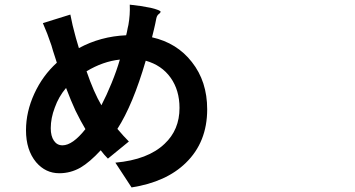

<svg xmlns="http://www.w3.org/2000/svg" viewBox="-20 -778 1540 833"><path d="M550.8 35.2 480.5 -72.3Q622.1 -85 694.3 -154.3Q758.8 -214.8 758.8 -309.6Q758.8 -386.7 720.2 -440.9Q681.6 -495.1 612.3 -514.6Q556.6 -323.2 489.3 -218.8Q516.6 -186.5 539.1 -164.1L448.2 -89.8Q431.6 -106.4 417 -126Q369.1 -74.2 329.1 -50.8Q286.1 -26.4 237.3 -26.4Q177.7 -26.4 136.7 -74.2Q92.8 -127 92.8 -212.9Q92.8 -293 128.9 -371.6Q165 -450.2 226.6 -505.9Q224.6 -511.7 220.7 -524.4Q208 -562.5 203.1 -581.1Q185.5 -633.8 166 -677.7L285.2 -714.8Q294.9 -665 305.7 -627Q306.6 -622.1 309.6 -612.3Q317.4 -584 322.3 -569.3Q416 -620.1 527.3 -625Q530.3 -635.7 534.2 -657.2Q536.1 -666 537.1 -669.9Q544.9 -713.9 543 -757.8Q591.8 -752.9 633.8 -744.1Q677.7 -733.4 676.8 -726.6Q675.8 -721.7 669.9 -717.8Q661.1 -711.9 658.2 -698.2Q656.2 -690.4 653.3 -673.8Q650.4 -658.2 648.4 -652.3L639.6 -616.2Q748 -591.8 812.5 -508.8Q878.9 -424.8 878.9 -303.7Q878.9 -161.1 786.1 -71.3Q701.2 11.7 550.8 35.2ZM251 -147.5Q294.9 -147.5 350.6 -217.8Q330.1 -252 307.6 -297.9Q288.1 -339.8 266.6 -396.5Q234.4 -358.4 217.8 -311.5Q200.2 -265.6 200.2 -221.7Q200.2 -187.5 213.9 -167.5Q227.5 -147.5 251 -147.5ZM419.9 -321.3Q442.4 -364.3 463.9 -417Q486.3 -471.7 500 -519.5Q426.8 -511.7 355.5 -468.8Q386.7 -377.9 419.9 -321.3Z"/></svg>

Font: Bpmf GenSeki Gothic B
Style: B
Weight: 700
Foundry: But Ko
Version: Version 1.320